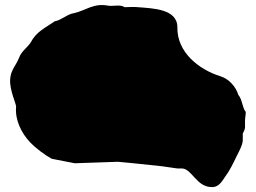

<svg xmlns="http://www.w3.org/2000/svg" viewBox="-20 -785 1034 775"><path d="M21 -465C18 -421 46 -365 45 -354C40 -300 67 -247 102 -210C124 -187 160 -160 189 -144L282 -126L456 -132L519 -126L633 -114L696 -105H714C754 -105 773 -30 834 -30C865 -28 878 -57 891 -75C906 -95 920 -123 933 -150C939 -163 960 -199 960 -219V-246C960 -247 969 -262 969 -270V-297C969 -309 972 -321 972 -333C957 -352 959 -382 942 -402C932 -436 903 -467 870 -477C781 -505 694 -575 696 -675C696 -750 595 -751 537 -756C519 -758 500 -756 483 -756C467 -768 438 -759 417 -762C358 -774 325 -742 279 -732C251 -728 229 -704 201 -699C165 -674 126 -657 105 -615C89 -591 67 -579 57 -552C45 -521 23 -502 21 -465Z"/></svg>

Font: Camosport
Style: Regular
Weight: 400
Version: Version 001.000